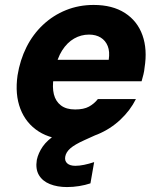

<svg xmlns="http://www.w3.org/2000/svg" viewBox="-20 -553 651 777"><path d="M264 12Q188 12 136.5 -21Q85 -54 62.5 -112.5Q40 -171 51 -248Q61 -310 87 -362Q113 -414 154 -452.5Q195 -491 247 -512Q299 -533 359 -533Q435 -533 485.5 -500.5Q536 -468 556.5 -410.5Q577 -353 565 -279Q564 -266 560.5 -252Q557 -238 553 -224H152L168 -311H420Q425 -344 416 -366.5Q407 -389 387.5 -401Q368 -413 340 -413Q308 -413 280 -397Q252 -381 231.5 -349Q211 -317 202 -268L197 -238Q191 -200 198 -171.5Q205 -143 226.5 -126.5Q248 -110 284 -110Q319 -110 340 -121.5Q361 -133 376 -152H530Q507 -106 467 -68.5Q427 -31 375.5 -9.5Q324 12 264 12ZM251 204Q212 204 182 192Q152 180 137.5 155.5Q123 131 129 94Q135 66 153 40Q171 14 208.5 -10.5Q246 -35 309 -60L355 -79L375 -10L322 14Q282 32 264.5 47.5Q247 63 244 81Q241 98 252 108Q263 118 285 118Q301 118 320.5 114Q340 110 361 103L346 189Q325 196 300.5 200Q276 204 251 204Z"/></svg>

Font: DM Sans 10pt Black
Style: Italic
Weight: 900
Italic angle: -10°
Version: Version 4.004;gftools[0.9.30]